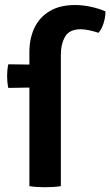

<svg xmlns="http://www.w3.org/2000/svg" viewBox="-20 -760 451 784"><path d="M163.5 -495.5 162 -403.5 14 -401Q11.5 -412 10.2 -425.2Q9 -438.5 9 -449.5Q9 -461 10.2 -473.8Q11.5 -486.5 14 -497.5ZM100 -547Q100 -602.5 120.5 -646Q141 -689.5 182.8 -714.5Q224.5 -739.5 286.5 -739.5Q318 -739.5 352.2 -732Q386.5 -724.5 410.5 -713.5Q411 -691 403 -665.5Q395 -640 382 -626Q365 -632 345.2 -636.2Q325.5 -640.5 309.5 -640.5Q263.5 -640.5 246 -610.5Q228.5 -580.5 228.5 -536.5V0Q214 2.5 196.8 3.5Q179.5 4.5 163.5 4.5Q148.5 4.5 131.8 3.5Q115 2.5 100 0Z"/></svg>

Font: Signika Light SemiBold
Style: Regular
Weight: 600
Version: Version 2.003;gftools[0.9.32]